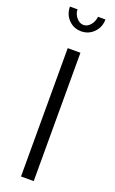

<svg xmlns="http://www.w3.org/2000/svg" viewBox="-175 -957 598 998"><g transform="rotate(20 124.0 -458.5)"><path d="M181.2 -917H222.2Q222.2 -874.5 193.6 -845.2Q165 -815.9 124 -815.9Q82.5 -815.9 54.2 -845Q25.9 -874 25.9 -917H67.9Q67.9 -891.6 85.2 -871.3Q102.5 -851.1 124 -851.1Q145 -851.1 161.6 -870.1Q178.2 -889.2 181.2 -917ZM88.9 0V-710H159.2V0Z"/></g></svg>

Font: Rawline
Style: Regular
Weight: 400
Designer: Matt McInerney, Pablo Impallari, Rodrigo Fuenzalida
Foundry: Matt McInerney, Pablo Impallari, Rodrigo Fuenzalida
Version: Version 4.020;PS 004.020;hotconv 1.0.88;makeotf.lib2.5.64775